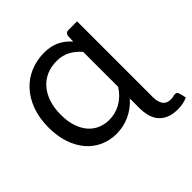

<svg xmlns="http://www.w3.org/2000/svg" viewBox="-227 -921 1296 1296"><g transform="rotate(-45 421.5 -273.0)"><path d="M570.5 -545.5Q534.5 -586 494 -607.2Q453.5 -628.5 399 -628.5Q348.5 -628.5 305.5 -610.5Q262.5 -592.5 231 -557.5Q199.5 -522.5 181.5 -471Q163.5 -419.5 163.5 -352Q163.5 -289 179.2 -241Q195 -193 222.8 -160.8Q250.5 -128.5 288.5 -112Q326.5 -95.5 370.5 -95.5Q398 -95.5 425.5 -102.2Q453 -109 478.8 -123Q504.5 -137 527.8 -159Q551 -181 570.5 -212ZM843 162.5Q820 172.5 798 177Q776 181.5 749.5 181.5Q701 181.5 667 167.5Q633 153.5 611.5 128.2Q590 103 580.2 67.8Q570.5 32.5 570.5 -10V-100Q525 -48.5 465.5 -21.2Q406 6 339 6Q276 6 222 -18.2Q168 -42.5 128.5 -88.2Q89 -134 66.5 -199.8Q44 -265.5 44 -348.5Q44 -438.5 70.2 -509.2Q96.5 -580 141.8 -628.5Q187 -677 248.5 -702.5Q310 -728 380.5 -728Q408 -728 433.5 -723.5Q459 -719 482.5 -709Q506 -699 528.5 -682.5Q551 -666 572.5 -641.5L574 -689Q575 -703.5 582.8 -711.8Q590.5 -720 602.5 -720H687V2.5Q687 48 705 74.2Q723 100.5 762.5 100.5Q778.5 100.5 789.5 97.2Q800.5 94 807.5 94Q814 94 821 98Q828 102 831.5 115Z"/></g></svg>

Font: Lato SemiBold
Style: Regular
Weight: 600
Designer: Lukasz Dziedzic with Adam Twardoch and Botio Nikoltchev
Foundry: tyPoland Lukasz Dziedzic
Version: Version 2.015; 2015-08-06; http://www.latofonts.com/